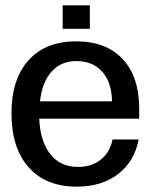

<svg xmlns="http://www.w3.org/2000/svg" viewBox="-20 -687 567 720"><path d="M268 13Q152 13 87.5 -59.5Q23 -132 23 -262Q23 -390 87 -461Q151 -532 266 -532Q378 -532 440 -465.5Q502 -399 502 -280V-242H127Q131 -156 169 -108.5Q207 -61 273 -61Q323 -61 357.5 -88Q392 -115 402 -164H500Q484 -81 422.5 -34Q361 13 268 13ZM400 -307Q399 -378 363.5 -418Q328 -458 266 -458Q209 -458 173.5 -418.5Q138 -379 130 -307ZM317 -667V-579H215V-667Z"/></svg>

Font: Non Bureau
Style: Regular
Weight: 400
Designer: Jona Saucedo
Foundry: Non Foundry
Version: Version 1.000; ttfautohint (v1.8.4)